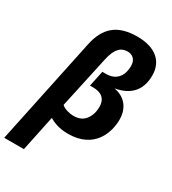

<svg xmlns="http://www.w3.org/2000/svg" viewBox="-267 -888 1122 1251"><g transform="rotate(30 294.0 -262.5)"><path d="M116 240 172 -27C200 -11 243 10 314 10C514 10 560 -145 560 -238C560 -327 508 -385 429 -398C538 -417 601 -479 601 -594C601 -701 525 -765 392 -765C240 -765 165 -697 136 -558L-32 240ZM286 -109C257 -109 215 -120 196 -139L281 -530C301 -622 337 -649 384 -649C424 -649 450 -623 450 -579C450 -496 405 -452 336 -452H307L282 -334H305C365 -334 405 -308 405 -244C405 -207 395 -175 376 -149C356 -122 326 -109 286 -109Z"/></g></svg>

Font: BC Sans
Style: Bold Italic
Weight: 700
Italic angle: -12°
Designer: Monotype Design Team
Province of B.C.
Foundry: Monotype Imaging Inc.
Version: Version 2.000;GOOG;noto-source:20170915:90ef993387c0